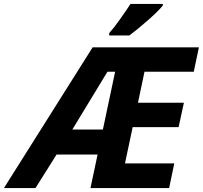

<svg xmlns="http://www.w3.org/2000/svg" viewBox="-80 -954 1029 974"><path d="M390 -714H929L903 -590H653L620 -433H853L826 -309H593L554 -125H804L778 0H379L415 -170H207L100 0H-60ZM442 -297 504 -590H465L287 -297ZM474 -774V-786Q499 -814 529 -856.5Q559 -899 582 -934H746V-926Q735 -912 714.5 -892Q694 -872 669 -850Q644 -828 619.5 -808Q595 -788 576 -774Z"/></svg>

Font: BC Sans
Style: Bold Italic
Weight: 700
Italic angle: -12°
Designer: Monotype Design Team
Province of B.C.
Foundry: Monotype Imaging Inc.
Version: Version 2.000;GOOG;noto-source:20170915:90ef993387c0